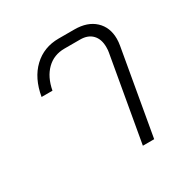

<svg xmlns="http://www.w3.org/2000/svg" viewBox="-133 -676 777 794"><g transform="rotate(-30 256.0 -279.0)"><path d="M399 -404Q401 -413 401 -429Q401 -467 380.5 -488.5Q360 -510 323 -510H248Q197 -510 163 -476.5Q129 -443 118 -384H66Q80 -466 128.5 -512Q177 -558 248 -558H323Q385 -558 420.5 -525Q456 -492 456 -437Q456 -422 453 -405L382 0H328Z"/></g></svg>

Font: Bai Jamjuree Light
Style: Italic
Weight: 300
Italic angle: -10°
Version: Version 1.000; ttfautohint (v1.6)